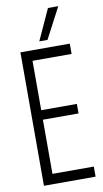

<svg xmlns="http://www.w3.org/2000/svg" viewBox="-99 -946 532 992"><g transform="rotate(-10 167.0 -450.5)"><path d="M48 0V-700H307V-646H102V-387H289V-337H102V-53H319V0ZM154 -739 228 -901H282L197 -739Z"/></g></svg>

Font: Georama Condensed Light
Style: Regular
Weight: 300
Width: 3
Designer: Jean-Baptiste Levee
Foundry: Production Type
Version: Version 1.000